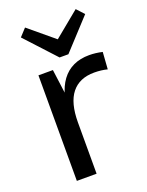

<svg xmlns="http://www.w3.org/2000/svg" viewBox="-146 -851 705 923"><g transform="rotate(-20 206.0 -389.0)"><path d="M83 -540H157L184 -337V0H83ZM156 -290Q156 -417 204.5 -482.5Q253 -548 345 -548Q361 -548 378 -546Q395 -544 412 -540L406 -453Q375 -461 339 -461Q263 -461 223.5 -411.5Q184 -362 184 -262ZM395 -740 253 -586H208L66 -740L101 -778L256 -649H203L360 -778Z"/></g></svg>

Font: Pathway Extreme 28pt Medium
Style: Regular
Weight: 500
Designer: Eduardo Rodriguez Tunni
Foundry: Eduardo Rodriguez Tunni
Version: Version 1.001;gftools[0.9.26]